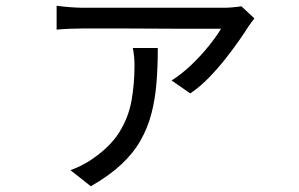

<svg xmlns="http://www.w3.org/2000/svg" viewBox="-20 -569 1040 668"><path d="M865 -505Q861 -499 855 -491.5Q849 -484 845 -478Q834 -460 813.5 -430.5Q793 -401 766 -366.5Q739 -332 707.5 -299.5Q676 -267 642 -244L577 -289Q612 -311 646 -343.5Q680 -376 707.5 -410.5Q735 -445 749 -469Q735 -469 697.5 -469Q660 -469 609.5 -469Q559 -469 504 -469.5Q449 -470 399.5 -470Q350 -470 315.5 -470Q281 -470 271 -470Q249 -470 224.5 -469Q200 -468 177 -466V-549Q198 -546 223.5 -544Q249 -542 271 -542Q281 -542 317 -542Q353 -542 405.5 -542Q458 -542 515 -542Q572 -542 624.5 -542Q677 -542 715.5 -542Q754 -542 765 -542Q773 -542 783.5 -543Q794 -544 804 -545Q814 -546 820 -547ZM529 -402Q529 -338 524.5 -281.5Q520 -225 507 -174.5Q494 -124 468.5 -79.5Q443 -35 401 4Q359 43 296 79L225 23Q242 17 259.5 8.5Q277 0 294 -11Q362 -56 394.5 -108Q427 -160 437.5 -218.5Q448 -277 448 -342Q448 -357 446.5 -372.5Q445 -388 442 -402Z"/></svg>

Font: Noto Sans TC
Style: Regular
Weight: 400
Designer: Ryoko NISHIZUKA  (kana, bopomofo & ideographs); Paul D. Hunt (Latin, Greek & Cyrillic); Sandoll Communications , Soo-you
Foundry: Adobe
Version: Version 2.004-H2;hotconv 1.0.118;makeotfexe 2.5.65603